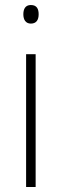

<svg xmlns="http://www.w3.org/2000/svg" viewBox="-20 -745 245 765"><path d="M103 -725C81 -725 73 -709 73 -688C73 -667 82 -651 103 -651C125 -651 134 -666 134 -688C134 -709 127 -725 103 -725ZM122 -529H84V0H122Z"/></svg>

Font: Noto Sans SemiCondensed ExtraLight
Style: Regular
Weight: 200
Width: 4
Designer: Monotype Design Team
Foundry: Monotype Imaging Inc.
Version: Version 2.013